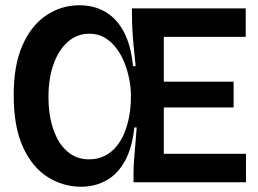

<svg xmlns="http://www.w3.org/2000/svg" viewBox="-20 -692 981 729"><path d="M288 17Q220 17 161.5 -19.5Q103 -56 67.5 -133Q32 -210 32 -331Q32 -445 65.5 -520.5Q99 -596 156 -634Q213 -672 281 -672Q339 -672 382.5 -645.5Q426 -619 452 -567.5Q478 -516 485 -441H495Q491 -482 487.5 -516.5Q484 -551 482.5 -582Q481 -613 481 -641V-660H602V0H487V-37Q487 -57 489 -85Q491 -113 494 -145.5Q497 -178 499 -208H490Q482 -131 454.5 -81Q427 -31 384 -7Q341 17 288 17ZM546 0V-108H914V0ZM318 -87Q351 -87 377 -100Q403 -113 422 -136Q441 -159 453 -189Q465 -219 471 -253Q477 -287 477 -322V-332Q477 -358 471 -390Q465 -422 453 -452.5Q441 -483 422.5 -508Q404 -533 378.5 -548.5Q353 -564 319 -564Q273 -564 238 -533.5Q203 -503 183.5 -449Q164 -395 164 -324Q164 -255 182.5 -201Q201 -147 235.5 -117Q270 -87 318 -87ZM546 -284V-382H867V-284ZM546 -552V-660H913V-552Z"/></svg>

Font: Bricolage Grotesque 96pt ExtraBold 96pt SemiBold
Style: Regular
Weight: 600
Version: Version 1.001;gftools[0.9.33.dev8+g029e19f]